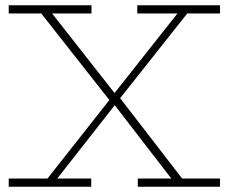

<svg xmlns="http://www.w3.org/2000/svg" viewBox="-20 -706 865 726"><path d="M640 -15 407 -317H402L125 -669H166L418 -348H424L681 -15ZM13 0V-31H169H183H325V0ZM501 0V-31H641H659H812V0ZM147 -15 404 -341 409 -349 662 -669H699L425 -323L420 -316L184 -15ZM13 -655V-686H326V-655H160H146ZM499 -655V-686H812V-655H674H661Z"/></svg>

Font: BioRhyme ExtraBold ExtraLight
Style: Regular
Weight: 250
Version: Version 1.600;gftools[0.9.33]